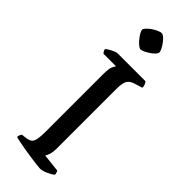

<svg xmlns="http://www.w3.org/2000/svg" viewBox="-304 -965 991 991"><g transform="rotate(45 191.5 -469.5)"><path d="M251 0Q244 0 224.5 -2.5Q205 -5 179.5 -8.5Q154 -12 128.5 -16.5Q103 -21 82.5 -25Q62 -29 53 -32Q53 -40 56 -47Q59 -54 63 -58L90 -61Q110 -64 120 -72Q130 -80 134 -100Q138 -120 138 -158V-574Q138 -618 146 -633.5Q154 -649 156 -651H64Q62 -655 58.5 -659Q55 -663 53 -673Q58 -679 70 -686Q82 -693 94.5 -698.5Q107 -704 113 -704H318Q323 -699 327 -689.5Q331 -680 331 -669L289 -656Q269 -650 258.5 -640Q248 -630 244 -613.5Q240 -597 240 -569V-133Q240 -109 234.5 -91.5Q229 -74 223 -67L322 -56Q324 -54 326.5 -46.5Q329 -39 329 -32Q314 -20 291 -10Q268 0 251 0ZM183 -802Q177 -802 165.5 -811Q154 -820 143.5 -833Q133 -846 125.5 -858.5Q118 -871 118 -880Q118 -887 128 -897.5Q138 -908 152 -917.5Q166 -927 180 -933Q194 -939 202 -939Q210 -939 220.5 -930Q231 -921 240.5 -908Q250 -895 257 -881.5Q264 -868 264 -860Q264 -853 255 -843Q246 -833 232.5 -824Q219 -815 206 -808.5Q193 -802 183 -802Z"/></g></svg>

Font: Texturina 12pt
Style: Regular
Weight: 400
Designer: Guillermo Torres Carreño
Foundry: Omnibus-Type
Version: Version 1.002